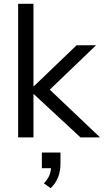

<svg xmlns="http://www.w3.org/2000/svg" viewBox="-20 -725 548 1013"><path d="M75.6 0V-705H156.6V-269.9H158.6L384.2 -486.3H487L219.8 -230.1V-273.6L507.9 0H404.7L158.6 -228.1H156.6V0ZM247.4 267.9 211.5 242.3Q234 218.2 241.8 196.9Q249.5 175.6 249.5 151.5L270.1 162.3H200.9V79.9H299.1V140Q299.1 177.3 286.6 209.7Q274.1 242 247.4 267.9Z"/></svg>

Font: Nunito Sans 12pt ExtraLight
Style: Regular
Weight: 200
Version: Version 3.101;gftools[0.9.27]